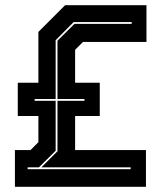

<svg xmlns="http://www.w3.org/2000/svg" viewBox="-20 -720 642 740"><path d="M37.5 0V-141.5H97.5L128 -172V-273H48.5V-401H128V-597L231 -700H544.5V-558.5H300L269.5 -528V-401H364.5V-273H269.5V-141.5H542.5V0ZM86.5 -68H483.5V-75H139.5L201.5 -137V-331.5H305.5V-338.5H201.5V-563L267 -628H487.5V-635H264L194.5 -565V-338.5H113.5V-331.5H194.5V-139L130 -75H86.5Z"/></svg>

Font: Tourney ExtraBold
Style: Regular
Weight: 800
Designer: Tyler Finck
Foundry: Etcetera Type Co
Version: Version 1.015